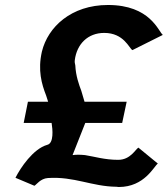

<svg xmlns="http://www.w3.org/2000/svg" viewBox="-20 -736 673 770"><path d="M118 9C126 5 142 -20 172 -22C278 -29 348 12 447 13C450 13 453 14 456 14C560 14 597 -69 613 -80L535 -144C523 -137 503 -95 454 -95C400 -95 359 -108 321 -114C300 -116 286 -116 271 -114C282 -142 300 -188 322 -243H470L488 -328H319C315 -343 310 -357 306 -372C297 -396 284 -431 282 -474C280 -481 279 -488 280 -495C288 -559 332 -604 398 -604C477 -604 498 -542 511 -535L633 -596C615 -610 583 -716 413 -716C266 -716 172 -628 148 -529C131 -454 147 -399 165 -353C168 -345 170 -336 173 -328H92L75 -243H187C191 -218 197 -161 169 -155C113 -139 62 -63 42 -23Z"/></svg>

Font: Bluebird
Style: ExtObl
Weight: 400
Designer: Jasper
Foundry: Cannot Into Space Fonts
Version: Version 0.98